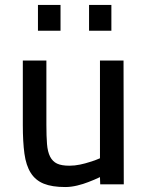

<svg xmlns="http://www.w3.org/2000/svg" viewBox="-20 -743 599 774"><path d="M478 -499 479 0H384L383 -29Q360 -18 336 -9Q316 -1 291 5Q266 11 243 11Q190 11 156.5 -2.5Q123 -16 104 -46Q85 -76 78.5 -123.5Q72 -171 72 -239V-499H167V-240Q167 -194 169.5 -162.5Q172 -131 182 -111.5Q192 -92 210 -83.5Q228 -75 260 -75Q281 -75 302.5 -79.5Q324 -84 342 -90Q363 -96 383 -105V-499ZM133 -723H224V-619H133ZM339 -723H429V-619H339Z"/></svg>

Font: Panefresco 600wt
Style: Regular
Weight: 600
Designer: Campivisivi
Foundry: Campivisivi & Chank Co
Version: Version 1.001